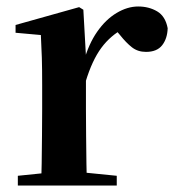

<svg xmlns="http://www.w3.org/2000/svg" viewBox="-20 -572 540 592"><path d="M35 0V-30L143 -41H230L340 -30V0ZM106 0Q108 -25 108.5 -67Q109 -109 109.5 -154.5Q110 -200 110 -235V-310Q110 -361 109 -394Q108 -427 106 -464L28 -471V-495L224 -550L237 -542L245 -399V-398V-235Q245 -200 245.5 -154.5Q246 -109 246.5 -67Q247 -25 248 0ZM244 -320 211 -381H238Q253 -436 279.5 -474Q306 -512 339.5 -532Q373 -552 406 -552Q439 -552 464.5 -537Q490 -522 497 -485Q496 -453 480 -432.5Q464 -412 430 -412Q405 -412 387 -426Q369 -440 350 -464L327 -491L363 -485Q321 -463 292.5 -424.5Q264 -386 244 -320Z"/></svg>

Font: Noto Serif KR ExtraLight
Style: Bold
Weight: 700
Version: Version 2.002-H1;hotconv 1.1.0;makeotfexe 2.6.0